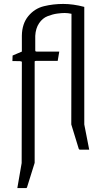

<svg xmlns="http://www.w3.org/2000/svg" viewBox="-20 -754 530 975"><path d="M342 -122 343 -684Q324 -688 308.5 -688Q293 -688 270.5 -685Q248 -682 222 -672Q196 -662 178.5 -636Q161 -610 159 -572V-500Q159 -495 160.5 -493.5Q162 -492 168 -492H281L273 -445H164Q156 -445 156 -441V73L117 198L114 201H68L90 74L91 -439Q91 -443 80.5 -443.5Q70 -444 43 -444L44 -472Q52 -476 68.5 -482.5Q85 -489 91 -492V-573Q92 -634 124 -672.5Q156 -711 203 -722.5Q250 -734 301 -734Q352 -734 408 -719V-122L433 6H384L380 2Z"/></svg>

Font: Gafata
Style: Regular
Weight: 400
Designer: Lautaro Hourcade
Foundry: Lautaro Hourcade
Version: Version 4.002; ttfautohint (v0.94.20-1c74) -l 7 -r 28 -G 0 -